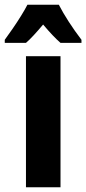

<svg xmlns="http://www.w3.org/2000/svg" viewBox="-55 -786 362 806"><path d="M199 0H54V-550H199ZM192 -766Q209 -733 233.5 -695Q258 -657 287 -619V-606H199Q183 -620 165 -639Q147 -658 126 -683Q105 -658 86.5 -638Q68 -618 54 -606H-35V-619Q-21 -638 -2 -665.5Q17 -693 34 -720.5Q51 -748 60 -766Z"/></svg>

Font: Noto Sans Hebrew ExtraCondensed ExtraBold
Style: Regular
Weight: 800
Width: 2
Designer: Monotype Design Team
Foundry: Monotype Imaging Inc.
Version: Version 2.004; ttfautohint (v1.8.4.7-5d5b)